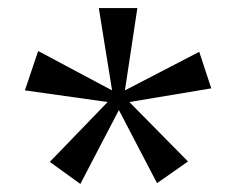

<svg xmlns="http://www.w3.org/2000/svg" viewBox="-20 -550 608 478"><path d="M180 -92 104 -147 248 -296 42 -325 75 -423 259 -325 226 -530H322L291 -325L476 -421L506 -330L302 -296L448 -148L371 -94L276 -276Z"/></svg>

Font: Alumni Sans Thin SemiBold
Style: Regular
Weight: 600
Version: Version 1.018